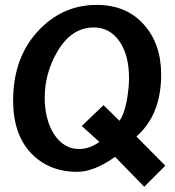

<svg xmlns="http://www.w3.org/2000/svg" viewBox="-20 -666 697 765"><path d="M438.5 -41Q354.5 18.6 288.1 18.6Q173.8 18.6 103 -56.6Q32.2 -131.8 32.2 -266.6Q32.2 -293 35.2 -321.3Q49.8 -461.9 143.1 -554.2Q236.3 -646.5 365.2 -646.5Q482.4 -646.5 552.2 -569.3Q622.1 -492.2 622.1 -369.1Q622.1 -208 523.4 -122.1L638.7 -5.9L554.7 78.1ZM158.2 -276.4Q158.2 -191.4 194.3 -132.8Q233.4 -72.3 294.9 -72.3Q336.9 -72.3 376 -100.6L305.7 -164.1L392.6 -247.1L456.1 -184.6Q482.4 -220.7 492.2 -315.4Q494.1 -335 494.1 -355.5Q494.1 -441.4 459 -497.1Q419.9 -556.6 353.5 -556.6Q263.7 -556.6 207 -458Q158.2 -373 158.2 -276.4Z"/></svg>

Font: Puritan
Style: BoldItalic
Weight: 700
Version: 2.1